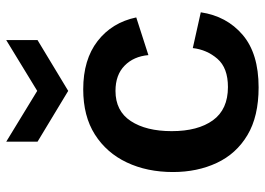

<svg xmlns="http://www.w3.org/2000/svg" viewBox="-134 -682 830 601"><g transform="rotate(-90 280.5 -382.0)"><path d="M307 13Q216 13 157.5 -22Q99 -57 70.5 -118Q42 -179 42 -255Q42 -336 72 -399.5Q102 -463 159.5 -499.5Q217 -536 301 -536Q394 -536 452 -491Q510 -446 526 -370L408 -332Q404 -378 375 -406.5Q346 -435 296 -435Q233 -435 201.5 -387Q170 -339 170 -259Q170 -177 204 -130Q238 -83 308 -83Q368 -83 396.5 -116Q425 -149 430 -193L542 -168Q530 -87 471.5 -37Q413 13 307 13ZM137 -777 296 -680 455 -777V-679L296 -583L137 -679Z"/></g></svg>

Font: Bricolage Grotesque 12pt SemiBold
Style: Regular
Weight: 600
Designer: Mathieu Triay
Foundry: Atelier Triay
Version: Version 1.001; ttfautohint (v1.8.4.7-5d5b);gftools[0.9.33.de